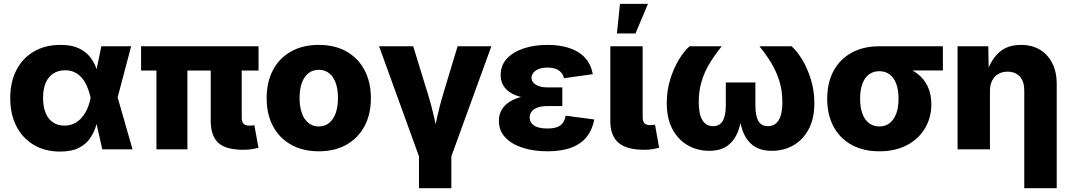

<svg xmlns="http://www.w3.org/2000/svg" viewBox="-20 -784 5623 1008"><path d="M295.4 11.7Q216.3 11.7 157.2 -23.4Q98.1 -58.6 65.9 -121.6Q33.7 -184.6 33.7 -269Q33.7 -353.5 66.2 -416.3Q98.6 -479 158 -513.7Q217.3 -548.3 297.4 -548.3Q354.5 -548.3 391.6 -531.5Q428.7 -514.6 450.7 -487.5Q472.7 -460.4 484.4 -428.2Q496.1 -396 502 -365.2H551.3L596.7 -275.9L675.8 0H517.1L455.6 -272Q448.7 -303.7 437.3 -329.8Q425.8 -356 409.7 -375Q393.6 -394 371.8 -404.5Q350.1 -415 322.3 -415Q285.6 -415 259.5 -397.9Q233.4 -380.9 219.7 -348.6Q206.1 -316.4 206.1 -270.5Q206.1 -224.6 219.2 -191.9Q232.4 -159.2 257.8 -141.8Q283.2 -124.5 318.4 -124.5Q346.7 -124.5 369.6 -136Q392.6 -147.5 409.7 -167.2Q426.8 -187 438.2 -213.1Q449.7 -239.3 455.6 -269L512.2 -541H668.5L596.7 -269L550.8 -182.1H500Q493.2 -150.9 482.2 -117.2Q471.2 -83.5 450 -54.2Q428.7 -24.9 391.6 -6.6Q354.5 11.7 295.4 11.7Z M1257.8 2.4Q1165 2.4 1125.7 -34.4Q1086.4 -71.3 1086.4 -149.9V-507.3H1249V-166Q1249 -145 1258.3 -134.8Q1267.6 -124.5 1287.6 -124.5Q1297.9 -124.5 1304.4 -125Q1311 -125.5 1315.4 -127L1336.9 -8.3Q1325.2 -4.9 1304.4 -1.2Q1283.7 2.4 1257.8 2.4ZM801.3 0V-507.3H963.9V0ZM720.7 -413.6V-541H1337.4V-413.6Z M1653.8 10.3Q1569.3 10.3 1507.6 -24.7Q1445.8 -59.6 1412.8 -122.3Q1379.9 -185.1 1379.9 -268.6Q1379.9 -352.5 1412.8 -415.5Q1445.8 -478.5 1507.6 -513.4Q1569.3 -548.3 1653.8 -548.3Q1738.3 -548.3 1799.6 -513.4Q1860.8 -478.5 1894 -415.5Q1927.2 -352.5 1927.2 -268.6Q1927.2 -185.1 1894 -122.3Q1860.8 -59.6 1799.6 -24.7Q1738.3 10.3 1653.8 10.3ZM1653.8 -120.1Q1685.5 -120.1 1708.3 -138.7Q1731 -157.2 1742.7 -190.9Q1754.4 -224.6 1754.4 -269.5Q1754.4 -314.9 1742.7 -348.1Q1731 -381.3 1708.3 -399.4Q1685.5 -417.5 1653.8 -417.5Q1621.6 -417.5 1598.9 -399.4Q1576.2 -381.3 1564.5 -348.1Q1552.7 -314.9 1552.7 -269.5Q1552.7 -224.6 1564.5 -190.9Q1576.2 -157.2 1598.9 -138.7Q1621.6 -120.1 1653.8 -120.1Z M2182.6 44.9 1970.2 -541H2149.4L2230 -278.8Q2246.1 -225.6 2258.5 -170.9Q2271 -116.2 2283.7 -55.7H2251Q2263.2 -116.2 2275.4 -170.7Q2287.6 -225.1 2303.2 -278.8L2382.3 -541H2559.6L2346.7 44.9ZM2179.7 204.1V-3.4H2349.6V204.1Z M2854 10.3Q2781.7 10.3 2723.9 -8.3Q2666 -26.9 2632.6 -62.5Q2599.1 -98.1 2599.1 -149.4Q2599.1 -182.1 2614 -207.8Q2628.9 -233.4 2657.5 -251Q2686 -268.6 2727.1 -277.6Q2768.1 -286.6 2820.8 -286.6H2932.1V-227.1H2853.5Q2823.7 -227.1 2803 -219.7Q2782.2 -212.4 2771.5 -198.7Q2760.7 -185.1 2760.7 -166.5Q2760.7 -141.1 2783.4 -125.2Q2806.2 -109.4 2854 -109.4Q2885.3 -109.4 2904.8 -116.7Q2924.3 -124 2935.3 -139.2Q2946.3 -154.3 2949.7 -176.8L3100.1 -156.7Q3089.8 -103 3060.3 -65.7Q3030.8 -28.3 2979.5 -9Q2928.2 10.3 2854 10.3ZM2821.8 -263.2Q2771.5 -263.2 2731.9 -271Q2692.4 -278.8 2664.8 -294.7Q2637.2 -310.5 2622.8 -334.5Q2608.4 -358.4 2608.4 -390.1Q2608.4 -440.9 2640.9 -476.1Q2673.3 -511.2 2729.2 -529.8Q2785.2 -548.3 2854.5 -548.3Q2920.9 -548.3 2970.9 -531.2Q3021 -514.2 3052 -480Q3083 -445.8 3092.3 -394.5L2940.9 -373.5Q2935.5 -399.4 2913.6 -414.3Q2891.6 -429.2 2854.5 -429.2Q2814.5 -429.2 2792.5 -413.6Q2770.5 -397.9 2770.5 -375.5Q2770.5 -353.5 2793 -339.4Q2815.4 -325.2 2854 -325.2H2932.1V-263.2Z M3363.3 2.4Q3270 2.4 3227.1 -34.4Q3184.1 -71.3 3184.1 -149.9V-541H3354V-168.5Q3354 -147.5 3363.3 -137.2Q3372.6 -127 3392.6 -127Q3402.8 -127 3408.7 -127.7Q3414.6 -128.4 3418.9 -129.4L3440.4 -8.3Q3428.2 -4.9 3408.4 -1.2Q3388.7 2.4 3363.3 2.4ZM3218.8 -608.4 3234.9 -763.7H3381.8L3316.4 -608.4Z M3703.1 7.8Q3642.1 7.8 3591.6 -20.8Q3541 -49.3 3510.7 -105.2Q3480.5 -161.1 3480.5 -242.2Q3480.5 -307.6 3498.5 -366.7Q3516.6 -425.8 3544.4 -471.4Q3572.3 -517.1 3600.1 -541H3769Q3733.9 -497.6 3706.5 -453.1Q3679.2 -408.7 3663.8 -358.2Q3648.4 -307.6 3648.4 -247.6Q3648.4 -184.6 3667.7 -153.1Q3687 -121.6 3723.6 -121.6Q3757.8 -121.6 3774.2 -148.9Q3790.5 -176.3 3790.5 -231.9V-351.1H3945.8V-231.9Q3945.8 -176.3 3961.4 -148.9Q3977.1 -121.6 4011.2 -121.6Q4048.8 -121.6 4068.1 -153.1Q4087.4 -184.6 4087.4 -247.6Q4087.4 -308.6 4071.5 -359.1Q4055.7 -409.7 4028.6 -454.3Q4001.5 -499 3966.8 -541H4135.7Q4163.6 -517.1 4191.2 -471.7Q4218.8 -426.3 4237.1 -367.2Q4255.4 -308.1 4255.4 -242.2Q4255.4 -160.6 4225.1 -104.7Q4194.8 -48.8 4144.3 -20.5Q4093.8 7.8 4032.2 7.8Q3968.8 7.8 3931.2 -22.2Q3893.6 -52.2 3876.2 -105.5Q3858.9 -158.7 3856 -228H3878.9Q3876 -158.2 3858.4 -105Q3840.8 -51.8 3803.5 -22Q3766.1 7.8 3703.1 7.8Z M4596.7 10.3Q4512.2 10.3 4450.4 -23.9Q4388.7 -58.1 4355.7 -120.1Q4322.8 -182.1 4322.8 -265.6Q4322.8 -349.1 4355.7 -410.9Q4388.7 -472.7 4450.2 -506.8Q4511.7 -541 4596.2 -541H4930.2V-414.1H4694.3L4596.2 -410.2Q4564 -410.2 4541.5 -392.8Q4519 -375.5 4507.3 -343.5Q4495.6 -311.5 4495.6 -265.6Q4495.6 -220.7 4507.3 -188.2Q4519 -155.8 4541.7 -137.9Q4564.5 -120.1 4596.7 -120.1Q4628.4 -120.1 4651.1 -137.9Q4673.8 -155.8 4685.5 -188.2Q4697.3 -220.7 4697.3 -265.6Q4697.3 -311.5 4685.5 -343.5Q4673.8 -375.5 4651.1 -392.8Q4628.4 -410.2 4596.7 -410.2V-453.6Q4656.2 -453.6 4706.3 -440.2Q4756.3 -426.8 4793 -399.7Q4829.6 -372.6 4849.6 -332Q4869.6 -291.5 4869.6 -236.8Q4869.6 -167.5 4836.7 -111.3Q4803.7 -55.2 4742.4 -22.5Q4681.2 10.3 4596.7 10.3Z M5177.2 -306.2V0H5007.3V-541H5168.5L5170.9 -402.8H5160.6Q5181.6 -468.8 5224.9 -508.5Q5268.1 -548.3 5340.3 -548.3Q5397.5 -548.3 5439.5 -523.2Q5481.4 -498 5504.6 -451.9Q5527.8 -405.8 5527.8 -343.8V204.1H5357.4V-310.1Q5357.4 -356 5334.2 -381.8Q5311 -407.7 5269.5 -407.7Q5242.2 -407.7 5221.4 -395.8Q5200.7 -383.8 5189 -361.3Q5177.2 -338.9 5177.2 -306.2Z"/></svg>

Font: Inter 17pt ExtraBold
Style: Regular
Weight: 800
Version: Version 4.001;git-66647c0bb